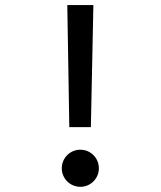

<svg xmlns="http://www.w3.org/2000/svg" viewBox="-20 -718 626 748"><path d="M250 -222.7H334L343.8 -698.2H242.2ZM293 9.8C333 9.8 365.2 -22.5 365.2 -62.5C365.2 -102.5 333 -134.8 293 -134.8C252.9 -134.8 220.7 -102.5 220.7 -62.5C220.7 -22.5 252.9 9.8 293 9.8Z"/></svg>

Font: Cascadia Code PL
Style: Regular
Weight: 400
Monospace: yes
Designer: Aaron Bell
Foundry: Saja Typeworks
Version: Version 2404.023